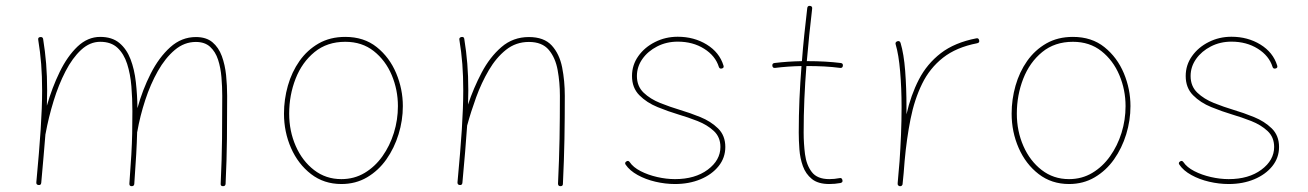

<svg xmlns="http://www.w3.org/2000/svg" viewBox="-20 -622 4427 650"><path d="M103 -4.9Q112.8 -109.4 117.7 -183.8Q122.6 -258.3 122.6 -315.9Q122.6 -364.3 119.4 -405Q116.2 -445.8 109.4 -487.3Q107.9 -495.6 116.2 -496.6Q124.5 -497.6 126 -490.2Q132.8 -448.2 136.2 -406.5Q139.6 -364.7 139.6 -315.9Q139.6 -291.5 138.7 -264.2Q156.2 -325.2 182.1 -378.4Q208 -431.6 242.4 -464.4Q276.9 -497.1 319.3 -497.1Q359.4 -497.1 384 -476.6Q408.7 -456.1 421.9 -421.6Q435.1 -387.2 439.9 -344Q444.8 -300.8 445.3 -255.9Q462.4 -317.9 490.2 -372.8Q518.1 -427.7 556.4 -462.2Q594.7 -496.6 643.1 -496.6Q678.2 -496.6 699.2 -479Q720.2 -461.4 731 -432.1Q741.7 -402.8 745.4 -367.7Q749 -332.5 749 -297.4Q749 -223.1 748.3 -152.1Q747.6 -81.1 743.7 0.5Q743.2 8.3 734.9 8.3Q726.1 8.3 727.1 -0.5Q731 -82 731.7 -152.6Q732.4 -223.1 732.4 -297.4Q732.4 -328.1 729.7 -360.4Q727.1 -392.6 718.3 -419.7Q709.5 -446.8 691.4 -463.4Q673.3 -480 643.1 -480Q604 -480 571.8 -452.9Q539.6 -425.8 514.4 -381.3Q489.3 -336.9 471.7 -283.2Q454.1 -229.5 444.8 -176.3L444.3 -175.3Q443.4 -139.2 441.2 -100.3Q439 -61.5 434.6 0.5Q434.1 8.3 425.8 8.3Q417.5 8.3 418 -0.5Q422.4 -59.6 424.6 -98.1Q426.8 -136.7 427.5 -169.9Q428.2 -203.1 428.2 -245.6Q428.2 -288.1 424.8 -329.8Q421.4 -371.6 410.4 -405.8Q399.4 -439.9 377.7 -460.2Q356 -480.5 319.3 -480.5Q284.2 -480.5 254.6 -453.1Q225.1 -425.8 201.7 -380.4Q178.2 -335 161.4 -280Q144.5 -225.1 134.3 -169.4L133.8 -167.5Q130.9 -131.8 127.4 -91.1Q124 -50.3 119.6 -2.9Q118.7 5.4 110.4 4.4Q102.1 3.4 103 -4.9Z M1148.9 -497.1Q1212.4 -497.1 1255.6 -462.4Q1298.8 -427.7 1321.3 -374Q1343.8 -320.3 1343.8 -262.7Q1343.8 -214.4 1329.3 -167.5Q1314.9 -120.6 1288.1 -82.5Q1261.2 -44.4 1222.7 -21.7Q1184.1 1 1135.7 1Q1076.7 1 1033 -32.7Q989.3 -66.4 965.3 -120.8Q941.4 -175.3 941.4 -237.3Q941.4 -285.6 954.6 -332Q967.8 -378.4 993.9 -415.5Q1020 -452.6 1058.8 -474.9Q1097.7 -497.1 1148.9 -497.1ZM1148.9 -480.5Q1087.4 -480.5 1044.9 -445.8Q1002.4 -411.1 980.7 -355.5Q959 -299.8 959 -237.3Q959 -178.2 981.2 -127.7Q1003.4 -77.1 1043.2 -46.4Q1083 -15.6 1135.7 -15.6Q1179.2 -15.6 1214.4 -36.6Q1249.5 -57.6 1274.7 -93Q1299.8 -128.4 1313.5 -172.4Q1327.1 -216.3 1327.1 -262.7Q1327.1 -317.9 1306.2 -367.7Q1285.2 -417.5 1245.4 -449Q1205.6 -480.5 1148.9 -480.5Z M1528.8 -4.9Q1538.6 -109.4 1543.5 -183.8Q1548.3 -258.3 1548.3 -315.9Q1548.3 -364.3 1545.2 -405Q1542 -445.8 1535.2 -487.3Q1533.7 -494.6 1541.5 -496.6Q1550.8 -498.5 1551.8 -490.2Q1558.6 -448.2 1562 -406.5Q1565.4 -364.7 1565.4 -315.9Q1565.4 -293 1564.5 -268.1Q1583 -323.7 1610.6 -376.2Q1638.2 -428.7 1677.5 -462.6Q1716.8 -496.6 1770.5 -496.6Q1821.8 -496.6 1847.9 -468Q1874 -439.5 1883.1 -393.8Q1892.1 -348.1 1892.1 -297.4Q1892.1 -223.1 1890.9 -152.1Q1889.6 -81.1 1885.7 0.5Q1885.7 8.3 1877.4 8.3Q1869.1 8.3 1869.1 -0.5Q1873 -82 1874.3 -152.6Q1875.5 -223.1 1875.5 -297.4Q1875.5 -342.8 1867.9 -384.5Q1860.4 -426.3 1837.9 -453.1Q1815.4 -480 1770.5 -480Q1726.6 -480 1693.1 -453.4Q1659.7 -426.8 1634.8 -384.3Q1609.9 -341.8 1592 -292.7Q1574.2 -243.7 1562 -198.7L1561.5 -197.3Q1558.6 -156.2 1554.7 -108.2Q1550.8 -60.1 1545.4 -2.9Q1544.4 5.4 1536.1 4.4Q1528.3 3.4 1528.8 -4.9Z M2423.8 -390.1Q2416 -388.2 2413.6 -395.5Q2401.9 -433.1 2363.8 -457Q2325.7 -481 2274.4 -481Q2236.3 -481 2204.8 -464.8Q2173.3 -448.7 2154.8 -422.4Q2136.2 -396 2136.2 -364.7Q2136.2 -330.1 2158.9 -308.3Q2181.6 -286.6 2215.3 -273.2Q2249 -259.8 2281.7 -250Q2314.9 -240.2 2350.6 -225.8Q2386.2 -211.4 2410.9 -187.3Q2435.5 -163.1 2435.5 -124.5Q2435.5 -87.9 2412.8 -59.6Q2390.1 -31.2 2351.6 -15.1Q2313 1 2265.1 1Q2232.4 1 2199 -6.8Q2165.5 -14.6 2138.7 -29.5Q2111.8 -44.4 2098.1 -64.5Q2093.8 -70.8 2100.1 -75.2Q2106.9 -80.1 2111.8 -73.2Q2123.5 -55.7 2148.7 -42.7Q2173.8 -29.8 2204.8 -22.7Q2235.8 -15.6 2265.1 -15.6Q2333 -15.6 2376 -47.6Q2418.9 -79.6 2418.9 -124.5Q2418.9 -157.7 2396.7 -178.5Q2374.5 -199.2 2341.6 -212.2Q2308.6 -225.1 2276.9 -234.4Q2242.7 -244.6 2206.1 -259.5Q2169.4 -274.4 2144.5 -299.6Q2119.6 -324.7 2119.6 -364.7Q2119.6 -401.9 2140.9 -431.9Q2162.1 -461.9 2197.5 -479.7Q2232.9 -497.6 2274.4 -497.6Q2329.6 -497.6 2372.6 -471.2Q2415.5 -444.8 2429.2 -400.4Q2432.1 -392.1 2423.8 -390.1Z M2833.5 -399.4Q2832.5 -391.1 2824.2 -392.1Q2798.3 -395.5 2770.8 -397Q2743.2 -398.4 2714.4 -398.4Q2712.4 -398.4 2710 -398.4Q2705.6 -342.8 2703.1 -286.6Q2700.7 -230.5 2700.7 -173.3Q2700.7 -136.2 2705.3 -99.9Q2710 -63.5 2728.3 -39.6Q2746.6 -15.6 2787.6 -15.6Q2804.7 -15.6 2822.3 -19Q2830.1 -21 2832 -12.2Q2834 -4.4 2825.2 -2.4Q2806.2 1 2787.6 1Q2749.5 1 2728.5 -16.1Q2707.5 -33.2 2698 -59.8Q2688.5 -86.4 2686.3 -116.7Q2684.1 -147 2684.1 -173.3Q2684.1 -230.5 2686.5 -286.6Q2689 -342.8 2693.4 -398.4Q2646.5 -397.5 2604 -392.1Q2595.7 -391.1 2594.7 -399.4Q2593.8 -407.7 2602.1 -408.7Q2646.5 -414.1 2694.8 -415Q2698.2 -460 2702.9 -504.9Q2707.5 -549.8 2712.9 -594.7Q2713.9 -603 2722.2 -602.1Q2730.5 -601.1 2729.5 -592.8Q2724.1 -548.3 2719.7 -503.9Q2715.3 -459.5 2711.4 -415Q2712.9 -415 2714.4 -415Q2774.9 -415 2826.2 -408.7Q2834.5 -407.7 2833.5 -399.4Z M3026.4 8.3 3024.4 7.8Q3024.4 7.8 3023.9 7.8Q3023.9 7.3 3023.4 7.3Q3018.6 5.4 3019 -0.5Q3019 0 3019 -0.2Q3019 -0.5 3019 -1V-2.4Q3020.5 -21.5 3022.2 -39.8Q3023.9 -58.1 3025.4 -76.2Q3028.3 -118.7 3030.3 -166Q3032.2 -213.4 3032.2 -259.8Q3032.2 -323.7 3027.3 -380.4Q3022.5 -437 3012.2 -471.7Q3009.8 -479.5 3018.1 -482.4Q3025.9 -484.9 3028.8 -476.6Q3040 -439.5 3044.4 -381.8Q3048.8 -324.2 3048.8 -259.8Q3048.8 -247.6 3048.8 -234.9Q3063.5 -299.8 3090.8 -352.8Q3118.2 -405.8 3165 -441.9Q3211.9 -478 3285.2 -492.2Q3293 -494.1 3294.9 -485.4Q3296.9 -477.5 3288.1 -475.6Q3217.3 -461.9 3172.4 -426.5Q3127.4 -391.1 3101.6 -338.1Q3075.7 -285.2 3062.5 -218.8Q3049.3 -152.3 3042.5 -76.7Q3039.6 -35.2 3035.6 1L3035.2 2.9Q3035.2 2.9 3035.2 3.4Q3035.2 3.4 3034.7 3.9Q3032.2 8.8 3026.9 8.3Q3026.9 8.3 3026.4 8.3Z M3612.3 -497.1Q3675.8 -497.1 3719 -462.4Q3762.2 -427.7 3784.7 -374Q3807.1 -320.3 3807.1 -262.7Q3807.1 -214.4 3792.7 -167.5Q3778.3 -120.6 3751.5 -82.5Q3724.6 -44.4 3686 -21.7Q3647.5 1 3599.1 1Q3540 1 3496.3 -32.7Q3452.6 -66.4 3428.7 -120.8Q3404.8 -175.3 3404.8 -237.3Q3404.8 -285.6 3418 -332Q3431.2 -378.4 3457.3 -415.5Q3483.4 -452.6 3522.2 -474.9Q3561 -497.1 3612.3 -497.1ZM3612.3 -480.5Q3550.8 -480.5 3508.3 -445.8Q3465.8 -411.1 3444.1 -355.5Q3422.4 -299.8 3422.4 -237.3Q3422.4 -178.2 3444.6 -127.7Q3466.8 -77.1 3506.6 -46.4Q3546.4 -15.6 3599.1 -15.6Q3642.6 -15.6 3677.7 -36.6Q3712.9 -57.6 3738 -93Q3763.2 -128.4 3776.9 -172.4Q3790.5 -216.3 3790.5 -262.7Q3790.5 -317.9 3769.5 -367.7Q3748.5 -417.5 3708.7 -449Q3668.9 -480.5 3612.3 -480.5Z M4298.3 -390.1Q4290.5 -388.2 4288.1 -395.5Q4276.4 -433.1 4238.3 -457Q4200.2 -481 4148.9 -481Q4110.8 -481 4079.3 -464.8Q4047.9 -448.7 4029.3 -422.4Q4010.7 -396 4010.7 -364.7Q4010.7 -330.1 4033.4 -308.3Q4056.2 -286.6 4089.8 -273.2Q4123.5 -259.8 4156.2 -250Q4189.5 -240.2 4225.1 -225.8Q4260.7 -211.4 4285.4 -187.3Q4310.1 -163.1 4310.1 -124.5Q4310.1 -87.9 4287.4 -59.6Q4264.6 -31.2 4226.1 -15.1Q4187.5 1 4139.6 1Q4106.9 1 4073.5 -6.8Q4040 -14.6 4013.2 -29.5Q3986.3 -44.4 3972.7 -64.5Q3968.3 -70.8 3974.6 -75.2Q3981.4 -80.1 3986.3 -73.2Q3998 -55.7 4023.2 -42.7Q4048.3 -29.8 4079.3 -22.7Q4110.4 -15.6 4139.6 -15.6Q4207.5 -15.6 4250.5 -47.6Q4293.5 -79.6 4293.5 -124.5Q4293.5 -157.7 4271.2 -178.5Q4249 -199.2 4216.1 -212.2Q4183.1 -225.1 4151.4 -234.4Q4117.2 -244.6 4080.6 -259.5Q4043.9 -274.4 4019 -299.6Q3994.1 -324.7 3994.1 -364.7Q3994.1 -401.9 4015.4 -431.9Q4036.6 -461.9 4072 -479.7Q4107.4 -497.6 4148.9 -497.6Q4204.1 -497.6 4247.1 -471.2Q4290 -444.8 4303.7 -400.4Q4306.6 -392.1 4298.3 -390.1Z"/></svg>

Font: Mikhak-DS1-FD Thin
Style: Regular
Weight: 100
Designer: Amin Abedi
Version: Version 3.2